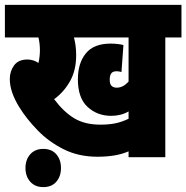

<svg xmlns="http://www.w3.org/2000/svg" viewBox="-20 -642 761 784"><path d="M655 -489V0H505V-24Q477 -12 445.5 -7Q414 -2 378 -2Q301 -2 240 -32.5Q179 -63 133.5 -110Q88 -157 59 -204Q20 -267 20 -319Q20 -351 37.5 -375Q55 -399 92 -399Q116 -399 137 -385Q143 -411 143 -437Q143 -464 137 -489H0V-622H721V-489ZM456 -284Q469 -284 480.5 -289.5Q492 -295 505 -309V-489H282Q286 -474 288.5 -456Q291 -438 291 -416Q291 -355 266 -310.5Q241 -266 201 -237Q241 -184 284 -158.5Q327 -133 390 -133Q423 -133 449 -138Q475 -143 505 -157V-187Q474 -169 434 -169Q377 -169 337.5 -205.5Q298 -242 298 -318Q298 -384 330.5 -424Q363 -464 432 -464Q444 -464 459 -462.5Q474 -461 484 -458L476 -348Q466 -351 456 -351Q440 -351 434 -342Q428 -333 428 -317Q428 -298 436 -291Q444 -284 456 -284ZM84 44Q84 10 103.5 -12Q123 -34 157 -34Q191 -34 210 -12Q229 10 229 44Q229 78 210 100Q191 122 157 122Q123 122 103.5 100Q84 78 84 44Z"/></svg>

Font: Noto Sans Devanagari UI ExtraCondensed Black
Style: Regular
Weight: 900
Width: 2
Designer: Jelle Bosma - Monotype Design Team
Foundry: Monotype Imaging Inc.
Version: Version 2.003